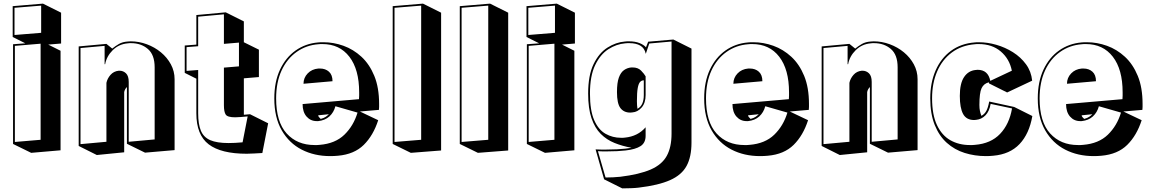

<svg xmlns="http://www.w3.org/2000/svg" viewBox="-20 -797 6345 1059"><path d="M52 -3V-553L120 -558L50 -593V-763L217 -777L317 -727V-557L246 -551L314 -517V32L152 46ZM60 -754V-604L207 -616V-766ZM62 -544V-14L204 -26V-556Z M680 -4V-317Q668 -305 665 -289V43L514 58L414 8V-541L567 -555L599 -529Q616 -543 636 -554.5Q656 -566 684 -568Q689 -568 693 -568.5Q697 -569 701 -569Q746 -569 789.5 -553Q833 -537 867.5 -508.5Q902 -480 922.5 -442Q943 -404 943 -360V31L780 45ZM833 -426Q833 -495 795.5 -527Q758 -559 703 -559Q699 -559 694.5 -559Q690 -559 685 -558Q636 -554 602 -520.5Q568 -487 560 -443H557V-544L424 -532V-2L567 -15V-340Q572 -364 589.5 -384Q607 -404 635 -407H639Q660 -407 675 -392.5Q690 -378 690 -345V-15L833 -28Z M1427 47Q1404 48 1382.5 49.5Q1361 51 1341 51Q1199 51 1131 -1Q1063 -53 1063 -172V-363L999 -395V-546L1063 -551V-714L1225 -729L1325 -679V-564L1408 -523V-372L1325 -365V-164L1359 -167L1459 -117ZM1346 -155Q1324 -153 1307.5 -151.5Q1291 -150 1277 -150Q1235 -150 1225 -165Q1215 -180 1215 -217V-424L1298 -431V-562L1215 -555V-718L1073 -705V-542L1009 -537V-406L1073 -411V-172Q1073 -112 1088 -76Q1103 -40 1139.5 -24Q1176 -8 1241 -8Q1258 -8 1277 -9Q1296 -10 1318 -12Z M2066 -134Q2039 -50 1986.5 2Q1934 54 1844 62Q1833 63 1822.5 63.5Q1812 64 1801 64Q1714 64 1644.5 28.5Q1575 -7 1534 -78Q1493 -149 1493 -254Q1493 -346 1524.5 -413Q1556 -480 1610.5 -518.5Q1665 -557 1735 -563Q1742 -564 1749.5 -564Q1757 -564 1764 -564Q1820 -564 1874.5 -544.5Q1929 -525 1973.5 -484Q2018 -443 2044.5 -378.5Q2071 -314 2071 -224Q2071 -216 2071 -207.5Q2071 -199 2070 -191L1965 -182ZM1830 -211Q1821 -177 1797 -155Q1773 -133 1735 -129H1727Q1693 -129 1671 -154Q1649 -179 1649 -223L1960 -250Q1961 -260 1961 -269.5Q1961 -279 1961 -288Q1961 -414 1907 -484Q1853 -554 1758 -554Q1753 -554 1747.5 -554Q1742 -554 1736 -553Q1669 -548 1616 -510.5Q1563 -473 1533 -408Q1503 -343 1503 -254Q1503 -125 1561 -61Q1619 3 1715 3Q1722 3 1729 3Q1736 3 1743 2Q1829 -5 1879.5 -54Q1930 -103 1952 -176ZM1654 -335Q1654 -368 1677 -392Q1700 -416 1736 -419H1745Q1775 -419 1794.5 -401.5Q1814 -384 1814 -349ZM1735 -161Q1735 -156 1739.5 -151Q1744 -146 1749 -141Q1767 -146 1777 -153Q1787 -160 1794 -167Z M2146 -3V-763L2313 -777L2413 -727V33L2246 46ZM2156 -754V-14L2303 -26V-766Z M2516 -3V-763L2683 -777L2783 -727V33L2616 46ZM2526 -754V-14L2673 -26V-766Z M2886 -3V-553L2954 -558L2884 -593V-763L3051 -777L3151 -727V-557L3080 -551L3148 -517V32L2986 46ZM2894 -754V-604L3041 -616V-766ZM2896 -544V-14L3038 -26V-556Z M3265 27Q3280 28 3295 28Q3310 28 3324 28Q3356 28 3383 26.5Q3410 25 3429 23Q3438 22 3446.5 20.5Q3455 19 3463 18Q3413 9 3369.5 -8.5Q3326 -26 3293.5 -58.5Q3261 -91 3242.5 -145Q3224 -199 3224 -281Q3224 -382 3254 -443.5Q3284 -505 3330.5 -534.5Q3377 -564 3427 -568Q3433 -569 3439 -569Q3445 -569 3450 -569Q3483 -569 3507 -559.5Q3531 -550 3543 -536L3555 -567L3694 -579L3794 -529V-10Q3794 68 3767 118Q3740 168 3676 196.5Q3612 225 3502 238Q3486 240 3460.5 241Q3435 242 3412 242L3312 192ZM3561 -557 3542 -500Q3535 -532 3511.5 -545.5Q3488 -559 3452 -559Q3447 -559 3440.5 -559Q3434 -559 3428 -558Q3380 -554 3335.5 -525.5Q3291 -497 3262.5 -437.5Q3234 -378 3234 -281Q3234 -187 3257.5 -134Q3281 -81 3320 -59Q3359 -37 3405 -37Q3410 -37 3416 -37Q3422 -37 3427 -38Q3498 -45 3541 -95V-48Q3541 -9 3513 9Q3485 27 3430 33Q3388 38 3329 38Q3316 38 3303 38Q3290 38 3278 37L3320 182Q3337 182 3361 181Q3385 180 3401 178Q3507 165 3569 138Q3631 111 3657.5 63Q3684 15 3684 -60V-568ZM3541 -273Q3541 -229 3519 -204Q3497 -179 3468 -177Q3465 -177 3462 -176.5Q3459 -176 3456 -176Q3421 -176 3402 -201Q3383 -226 3383 -289Q3383 -341 3393.5 -369.5Q3404 -398 3422 -410.5Q3440 -423 3462 -425H3469Q3499 -425 3516 -407.5Q3533 -390 3541 -376ZM3531 -354Q3519 -354 3510.5 -345Q3502 -336 3497.5 -311.5Q3493 -287 3493 -239Q3493 -215 3496 -197Q3531 -215 3531 -273Z M4437 -134Q4410 -50 4357.5 2Q4305 54 4215 62Q4204 63 4193.5 63.5Q4183 64 4172 64Q4085 64 4015.5 28.5Q3946 -7 3905 -78Q3864 -149 3864 -254Q3864 -346 3895.5 -413Q3927 -480 3981.5 -518.5Q4036 -557 4106 -563Q4113 -564 4120.5 -564Q4128 -564 4135 -564Q4191 -564 4245.5 -544.5Q4300 -525 4344.5 -484Q4389 -443 4415.5 -378.5Q4442 -314 4442 -224Q4442 -216 4442 -207.5Q4442 -199 4441 -191L4336 -182ZM4201 -211Q4192 -177 4168 -155Q4144 -133 4106 -129H4098Q4064 -129 4042 -154Q4020 -179 4020 -223L4331 -250Q4332 -260 4332 -269.5Q4332 -279 4332 -288Q4332 -414 4278 -484Q4224 -554 4129 -554Q4124 -554 4118.5 -554Q4113 -554 4107 -553Q4040 -548 3987 -510.5Q3934 -473 3904 -408Q3874 -343 3874 -254Q3874 -125 3932 -61Q3990 3 4086 3Q4093 3 4100 3Q4107 3 4114 2Q4200 -5 4250.5 -54Q4301 -103 4323 -176ZM4025 -335Q4025 -368 4048 -392Q4071 -416 4107 -419H4116Q4146 -419 4165.5 -401.5Q4185 -384 4185 -349ZM4106 -161Q4106 -156 4110.5 -151Q4115 -146 4120 -141Q4138 -146 4148 -153Q4158 -160 4165 -167Z M4778 -4V-317Q4766 -305 4763 -289V43L4612 58L4512 8V-541L4665 -555L4697 -529Q4714 -543 4734 -554.5Q4754 -566 4782 -568Q4787 -568 4791 -568.5Q4795 -569 4799 -569Q4844 -569 4887.5 -553Q4931 -537 4965.5 -508.5Q5000 -480 5020.5 -442Q5041 -404 5041 -360V31L4878 45ZM4931 -426Q4931 -495 4893.5 -527Q4856 -559 4801 -559Q4797 -559 4792.5 -559Q4788 -559 4783 -558Q4734 -554 4700 -520.5Q4666 -487 4658 -443H4655V-544L4522 -532V-2L4665 -15V-340Q4670 -364 4687.5 -384Q4705 -404 4733 -407H4737Q4758 -407 4773 -392.5Q4788 -378 4788 -345V-15L4931 -28Z M5674 -157Q5657 -59 5603.5 -2.5Q5550 54 5458 62Q5448 63 5438 63.5Q5428 64 5418 64Q5356 64 5300.5 46.5Q5245 29 5202.5 -9Q5160 -47 5135.5 -108Q5111 -169 5111 -255Q5111 -341 5140.5 -408.5Q5170 -476 5225 -516.5Q5280 -557 5356 -563Q5361 -564 5367 -564Q5373 -564 5379 -564Q5426 -564 5475 -550Q5524 -536 5567 -509Q5610 -482 5639 -442.5Q5668 -403 5673 -352L5535 -287L5435 -337Q5435 -339 5434.5 -340.5Q5434 -342 5434 -343Q5406 -336 5394 -310.5Q5382 -285 5382 -218Q5382 -199 5385 -185Q5388 -171 5393 -158Q5410 -167 5420 -185Q5430 -203 5436 -237L5574 -207ZM5444 -224Q5437 -183 5415.5 -161Q5394 -139 5364 -136Q5361 -136 5358 -135.5Q5355 -135 5353 -135Q5310 -135 5292 -168.5Q5274 -202 5274 -268Q5274 -337 5297.5 -372Q5321 -407 5361 -411Q5364 -411 5367 -411.5Q5370 -412 5372 -412Q5430 -412 5442 -351L5561 -407Q5548 -472 5500 -513Q5452 -554 5378 -554Q5373 -554 5367.5 -554Q5362 -554 5357 -553Q5283 -547 5230 -507.5Q5177 -468 5149 -403Q5121 -338 5121 -255Q5121 -164 5148 -107Q5175 -50 5222 -23.5Q5269 3 5329 3Q5336 3 5343 3Q5350 3 5357 2Q5445 -5 5496 -58.5Q5547 -112 5562 -199Z M6277 -134Q6250 -50 6197.5 2Q6145 54 6055 62Q6044 63 6033.5 63.5Q6023 64 6012 64Q5925 64 5855.5 28.5Q5786 -7 5745 -78Q5704 -149 5704 -254Q5704 -346 5735.5 -413Q5767 -480 5821.5 -518.5Q5876 -557 5946 -563Q5953 -564 5960.5 -564Q5968 -564 5975 -564Q6031 -564 6085.5 -544.5Q6140 -525 6184.5 -484Q6229 -443 6255.5 -378.5Q6282 -314 6282 -224Q6282 -216 6282 -207.5Q6282 -199 6281 -191L6176 -182ZM6041 -211Q6032 -177 6008 -155Q5984 -133 5946 -129H5938Q5904 -129 5882 -154Q5860 -179 5860 -223L6171 -250Q6172 -260 6172 -269.5Q6172 -279 6172 -288Q6172 -414 6118 -484Q6064 -554 5969 -554Q5964 -554 5958.5 -554Q5953 -554 5947 -553Q5880 -548 5827 -510.5Q5774 -473 5744 -408Q5714 -343 5714 -254Q5714 -125 5772 -61Q5830 3 5926 3Q5933 3 5940 3Q5947 3 5954 2Q6040 -5 6090.5 -54Q6141 -103 6163 -176ZM5865 -335Q5865 -368 5888 -392Q5911 -416 5947 -419H5956Q5986 -419 6005.5 -401.5Q6025 -384 6025 -349ZM5946 -161Q5946 -156 5950.5 -151Q5955 -146 5960 -141Q5978 -146 5988 -153Q5998 -160 6005 -167Z"/></svg>

Font: Rampart One
Style: Regular
Weight: 400
Designer: Fontworks Inc.
Foundry: Fontworks Inc.
Version: Version 1.100